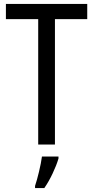

<svg xmlns="http://www.w3.org/2000/svg" viewBox="-20 -734 474 975"><path d="M259 0V-637H423V-714H10V-637H174V0ZM277 71V61H193C188 102 170 175 158 210V221H205C234 180 264 116 277 71Z"/></svg>

Font: Noto Sans Telugu Condensed
Style: Regular
Weight: 400
Width: 3
Designer: Jelle Bosma - Monotype Design Team
Foundry: Monotype Imaging Inc.
Version: Version 2.005